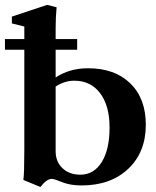

<svg xmlns="http://www.w3.org/2000/svg" viewBox="-27 -746 635 784"><path d="M138.2 17.6 68.4 -11.2Q72.3 -35.6 72.3 -134.8V-543H-6.8V-586.4H72.3V-637.7L21.5 -650.4V-678.2L165.5 -726.1L204.1 -716.3Q200.2 -676.3 200.2 -629.4V-586.4H288.1V-543H200.2V-429.7Q257.3 -467.3 332.5 -467.3Q441.9 -467.3 505.1 -405.5Q568.4 -343.8 568.4 -236.8Q568.4 -124.5 496.6 -56.6Q424.8 11.2 306.2 11.2Q259.3 11.2 226.1 -2.4Q193.8 -15.6 185.1 -15.6Q163.1 -15.6 138.2 17.6ZM200.2 -128.4Q200.2 -85.9 228 -59.3Q255.9 -32.7 301.3 -32.7Q356.4 -32.7 388.4 -84.2Q420.4 -135.7 420.4 -225.1Q420.4 -314.5 381.8 -365.5Q343.3 -416.5 276.4 -416.5Q236.8 -416.5 200.2 -392.6Z"/></svg>

Font: Elstob 6pt
Style: Bold
Weight: 700
Designer: Peter S. Baker
Version: Version 1.015